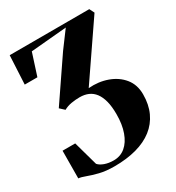

<svg xmlns="http://www.w3.org/2000/svg" viewBox="-172 -606 841 920"><g transform="rotate(-30 248.0 -145.5)"><path d="M192 210.5Q145 210.5 110 201.8Q75 193 50.8 183.8Q26.5 174.5 12 173.5L13 21H83L120.5 155.5Q131 168 153 176Q175 184 203 184Q240.5 184 267.5 161.2Q294.5 138.5 309.5 96.8Q324.5 55 324.5 -1.5Q324.5 -43.5 316.8 -73.5Q309 -103.5 294.5 -122.8Q280 -142 259.2 -151Q238.5 -160 212 -160Q188.5 -160 165.2 -156Q142 -152 123.5 -141.5L99 -164L254 -391.5L321.5 -482.5L123.5 -465L84.5 -344H14.5L22.5 -502L463 -502.5L476.5 -475.5L271.5 -176Q327.5 -180.5 375.5 -163.2Q423.5 -146 453 -109.8Q482.5 -73.5 482.5 -20.5Q482.5 36 462.5 79.2Q442.5 122.5 405 151.8Q367.5 181 313.5 195.8Q259.5 210.5 192 210.5Z"/></g></svg>

Font: Merriweather 144pt
Style: Bold
Weight: 700
Version: Version 2.100